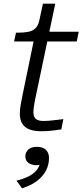

<svg xmlns="http://www.w3.org/2000/svg" viewBox="-20 -710 449 1046"><path d="M206 5Q167 5 140.5 -5Q114 -15 101 -36.5Q88 -58 88 -92Q88 -113 93 -141Q98 -169 104 -198L171 -523L214 -537H409L398 -484H57L67 -532H77Q110 -532 133.5 -536.5Q157 -541 172.5 -555.5Q188 -570 194 -598L214 -690H281L173 -176Q170 -162 167.5 -147.5Q165 -133 163.5 -120.5Q162 -108 162 -99Q162 -73 175.5 -62Q189 -51 216 -51Q234 -51 255.5 -53Q277 -55 296 -57.5Q315 -60 325 -61L314 -5Q294 -2 265.5 1.5Q237 5 206 5ZM100 316 70 274Q107 265 133.5 252Q160 239 176.5 220.5Q193 202 199 177Q200 173 203 171Q206 169 209.5 170Q213 171 215 176Q210 182 201 186Q192 190 180 190Q151 190 134.5 177Q118 164 118 142Q118 120 134 105Q150 90 180 90Q214 90 230.5 106.5Q247 123 247 151Q247 187 231 218.5Q215 250 182.5 275Q150 300 100 316Z"/></svg>

Font: Roboto Serif 20pt Light
Style: Italic
Weight: 300
Italic angle: -10°
Version: Version 1.007